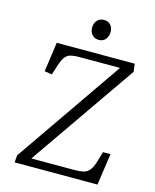

<svg xmlns="http://www.w3.org/2000/svg" viewBox="-130 -981 862 1068"><g transform="rotate(15 301.0 -447.0)"><path d="M568 -658 143 -45H390Q422 -45 443 -50Q464 -55 478.5 -73.5Q493 -92 504 -131L519 -182H562L536 0H59L62 -41L489 -659H254Q225 -659 205.5 -654Q186 -649 173.5 -632.5Q161 -616 149 -579L132 -526L89 -533L113 -703H562ZM281 -836Q281 -861 295.5 -877.5Q310 -894 334 -894Q351 -894 362.5 -887Q374 -880 380.5 -867.5Q387 -855 387 -838Q387 -814 373 -796.5Q359 -779 334 -779Q310 -779 295.5 -795Q281 -811 281 -836Z"/></g></svg>

Font: Literata 18pt Light
Style: Italic
Weight: 300
Italic angle: -2°
Designer: Latin by Veronika Burian and Jose Scaglione. Greek by Irene Vlachou. Cyrillic by Vera Evstafieva
Foundry: TypeTogether
Version: Version 3.103;gftools[0.9.29]